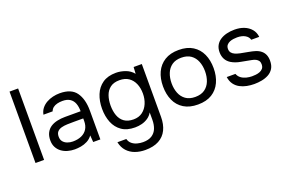

<svg xmlns="http://www.w3.org/2000/svg" viewBox="-112 -1129 2706 1786"><g transform="rotate(-20 1241.0 -235.5)"><path d="M67 0V-707H152V0Z M455 6Q419 6 385.5 -3.5Q352 -13 325.5 -32.5Q299 -52 283.5 -81.5Q268 -111 268 -150Q268 -195 284.5 -226Q301 -257 329 -275Q357 -293 394 -301Q431 -309 471 -309H626Q626 -354 613.5 -387Q601 -420 573 -438.5Q545 -457 499 -457Q471 -457 447 -451Q423 -445 406 -432Q389 -419 381 -397H290Q297 -433 317.5 -458.5Q338 -484 367.5 -500.5Q397 -517 431 -525Q465 -533 499 -533Q613 -533 661 -466Q709 -399 709 -285V0H638L633 -67Q611 -37 580 -21Q549 -5 516.5 0.5Q484 6 455 6ZM463 -69Q513 -69 549.5 -85.5Q586 -102 606 -134Q626 -166 626 -212V-238H533Q500 -238 468 -237Q436 -236 410 -229Q384 -222 368.5 -205Q353 -188 353 -156Q353 -126 368.5 -107Q384 -88 409.5 -78.5Q435 -69 463 -69Z M1070 236Q1016 236 970 219.5Q924 203 892 168Q860 133 849 79H937Q945 109 967 127Q989 145 1018 152.5Q1047 160 1075 160Q1129 160 1162.5 138.5Q1196 117 1211 79.5Q1226 42 1226 -6V-79Q1209 -49 1181 -30Q1153 -11 1120 -2.5Q1087 6 1052 6Q972 6 921 -29.5Q870 -65 845.5 -125.5Q821 -186 821 -262Q821 -338 846 -399.5Q871 -461 923 -497Q975 -533 1056 -533Q1102 -533 1149 -516Q1196 -499 1226 -461L1230 -527H1311V-4Q1311 70 1284.5 124Q1258 178 1204.5 207Q1151 236 1070 236ZM1064 -69Q1117 -69 1153 -96Q1189 -123 1208 -168Q1227 -213 1227 -266Q1227 -321 1208.5 -364Q1190 -407 1154 -432Q1118 -457 1063 -457Q1006 -457 971.5 -431Q937 -405 921.5 -361Q906 -317 906 -263Q906 -207 922 -163Q938 -119 973 -94Q1008 -69 1064 -69Z M1675 6Q1592 6 1536 -28.5Q1480 -63 1452.5 -124Q1425 -185 1425 -263Q1425 -342 1453 -402.5Q1481 -463 1537 -498Q1593 -533 1677 -533Q1760 -533 1815.5 -498Q1871 -463 1898.5 -402.5Q1926 -342 1926 -263Q1926 -185 1898 -124Q1870 -63 1814.5 -28.5Q1759 6 1675 6ZM1675 -69Q1733 -69 1769.5 -95Q1806 -121 1823.5 -165Q1841 -209 1841 -263Q1841 -317 1823.5 -361Q1806 -405 1769.5 -431Q1733 -457 1675 -457Q1618 -457 1581.5 -431Q1545 -405 1527.5 -361Q1510 -317 1510 -263Q1510 -209 1527.5 -165Q1545 -121 1581.5 -95Q1618 -69 1675 -69Z M2232 6Q2196 6 2159.5 -1Q2123 -8 2091.5 -25Q2060 -42 2039 -71Q2018 -100 2012 -143H2098Q2108 -116 2130.5 -99.5Q2153 -83 2181.5 -76Q2210 -69 2236 -69Q2252 -69 2273 -71Q2294 -73 2313.5 -80.5Q2333 -88 2345.5 -103Q2358 -118 2358 -145Q2358 -165 2349 -178Q2340 -191 2324 -199.5Q2308 -208 2285 -212Q2238 -222 2184.5 -231Q2131 -240 2090 -265Q2076 -274 2064.5 -285.5Q2053 -297 2045 -311.5Q2037 -326 2032.5 -343.5Q2028 -361 2028 -382Q2028 -421 2043.5 -449.5Q2059 -478 2087 -496.5Q2115 -515 2151.5 -524Q2188 -533 2230 -533Q2282 -533 2323.5 -516.5Q2365 -500 2392 -468.5Q2419 -437 2424 -391H2345Q2338 -420 2307 -438.5Q2276 -457 2228 -457Q2212 -457 2192 -454.5Q2172 -452 2154 -444.5Q2136 -437 2124 -422.5Q2112 -408 2112 -384Q2112 -362 2123.5 -347Q2135 -332 2156 -323Q2177 -314 2204 -308Q2239 -301 2281 -293.5Q2323 -286 2347 -278Q2379 -268 2400.5 -250Q2422 -232 2432.5 -207Q2443 -182 2443 -149Q2443 -102 2424.5 -72Q2406 -42 2375 -25Q2344 -8 2306.5 -1Q2269 6 2232 6Z"/></g></svg>

Font: Onest
Style: Regular
Weight: 400
Designer: Dmitri Voloshin, Andrey Kudryavtsev
Foundry: Dmitri Voloshin, Andrey Kudryavtsev
Version: Version 1.000;gftools[0.9.33]